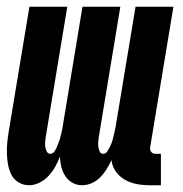

<svg xmlns="http://www.w3.org/2000/svg" viewBox="-20 -540 540 568"><path d="M66 8Q49 8 35 -0.5Q21 -9 14 -22.5Q7 -36 4 -52Q1 -68 0.5 -85Q0 -102 1.5 -118.5Q3 -135 6 -152L67 -520H179L115 -133Q114 -126 113.5 -119Q113 -112 114 -105Q115 -98 118.5 -91.5Q122 -85 129 -85Q136 -85 141 -92Q146 -99 148.5 -106Q151 -113 154 -120Q157 -127 158.5 -134Q160 -141 162 -148.5Q164 -156 165 -163L224 -520H336L272 -133Q271 -126 270.5 -119Q270 -112 271 -105Q272 -98 275 -91.5Q278 -85 286 -85Q293 -85 298 -93Q303 -101 306.5 -108.5Q310 -116 312.5 -124Q315 -132 316.5 -139.5Q318 -147 320 -155Q322 -163 323 -171L381 -520H493L424 -103Q423 -96 427.5 -90.5Q432 -85 439 -85H456V8H423Q403 8 384.5 4.5Q366 1 350 -8Q334 -17 323 -32Q312 -47 310 -66Q303 -52 295 -39Q287 -26 276 -15Q265 -4 251 2Q237 8 222 8Q207 8 194 0.5Q181 -7 173 -19.5Q165 -32 161.5 -46.5Q158 -61 157 -77Q152 -62 143.5 -47Q135 -32 123.5 -19.5Q112 -7 96.5 0.5Q81 8 66 8Z"/></svg>

Font: Iosevka Curly Heavy
Style: Italic
Weight: 900
Italic angle: -9°
Monospace: yes
Designer: Belleve Invis
Foundry: Belleve Invis
Version: Version 22.1.2; ttfautohint (v1.8.4)